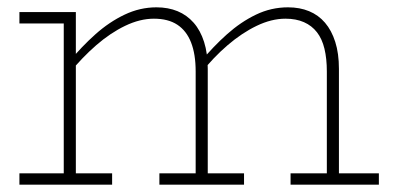

<svg xmlns="http://www.w3.org/2000/svg" viewBox="-20 -504 1072 524"><path d="M33 -440V-471H187V-440ZM154 0V-471H187V0ZM33 0V-31H286V0ZM514 0V-309Q514 -356 501.5 -388Q489 -420 464 -436.5Q439 -453 400 -453Q362 -453 321.5 -433.5Q281 -414 242.5 -380.5Q204 -347 169 -304V-336Q203 -377 240.5 -410.5Q278 -444 320 -464Q362 -484 407 -484Q439 -484 464.5 -473.5Q490 -463 508.5 -442Q527 -421 537 -389.5Q547 -358 547 -316V0ZM415 0V-31H646V0ZM872 0V-309Q872 -344 865.5 -371Q859 -398 845 -416Q831 -434 809.5 -443.5Q788 -453 759 -453Q721 -453 680.5 -433.5Q640 -414 601 -380.5Q562 -347 528 -304V-336Q562 -377 599.5 -410.5Q637 -444 678.5 -464Q720 -484 766 -484Q798 -484 823.5 -473.5Q849 -463 867 -442Q885 -421 895 -389.5Q905 -358 905 -316V0ZM773 0V-31H1014V0Z"/></svg>

Font: BioRhyme ExtraBold ExtraLight
Style: Regular
Weight: 250
Version: Version 1.600;gftools[0.9.33]